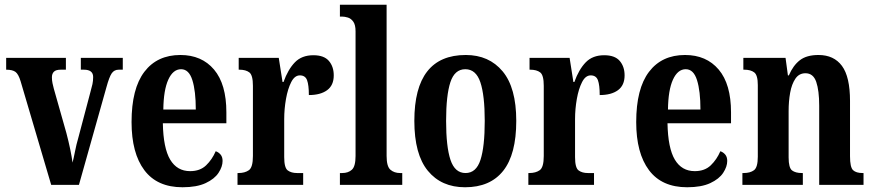

<svg xmlns="http://www.w3.org/2000/svg" viewBox="-20 -780 3684 810"><path d="M67 -437Q58 -467 45.5 -476.5Q33 -486 6 -486V-536H258V-486H236Q216 -486 207.5 -477.5Q199 -469 199 -454Q199 -441 201.5 -429Q204 -417 207 -406L260 -219Q269 -185 276 -151.5Q283 -118 286 -94Q291 -113 296.5 -141.5Q302 -170 311 -201L361 -390Q367 -411 370 -425Q373 -439 373 -455Q373 -486 334 -486H321V-536H498V-486H481Q462 -486 451.5 -471Q441 -456 429 -412L313 0H196Z M750 10Q643 10 589 -62Q535 -134 535 -265Q535 -406 589 -477Q643 -548 741 -548Q831 -548 883 -486.5Q935 -425 935 -306V-260H667Q669 -155 698 -106.5Q727 -58 782 -58Q824 -58 849.5 -82.5Q875 -107 890 -142Q902 -138 910.5 -128Q919 -118 919 -101Q919 -77 902 -51Q885 -25 847.5 -7.5Q810 10 750 10ZM806 -318Q806 -396 791.5 -442Q777 -488 744 -488Q710 -488 690 -444Q670 -400 669 -318Z M982 0V-50H986Q1013 -50 1030 -62Q1047 -74 1047 -122V-418Q1047 -463 1032 -474.5Q1017 -486 990 -486H987V-536H1156L1172 -434H1176Q1195 -487 1224 -517Q1253 -547 1302 -547Q1347 -547 1367.5 -523Q1388 -499 1388 -462Q1388 -420 1360 -399.5Q1332 -379 1283 -379Q1283 -421 1275.5 -441.5Q1268 -462 1245 -462Q1223 -462 1208.5 -433.5Q1194 -405 1186.5 -362.5Q1179 -320 1179 -277V-117Q1179 -72 1194 -61Q1209 -50 1233 -50H1259V0Z M1414 0V-50H1424Q1449 -50 1464.5 -64Q1480 -78 1480 -122V-648Q1480 -675 1470.5 -688.5Q1461 -702 1447.5 -706Q1434 -710 1424 -710H1414V-760H1611V-122Q1611 -78 1627 -64Q1643 -50 1668 -50H1677V0Z M1942 10Q1842 10 1785 -59.5Q1728 -129 1728 -270Q1728 -548 1945 -548Q2043 -548 2100.5 -479Q2158 -410 2158 -270Q2158 -129 2103 -59.5Q2048 10 1942 10ZM1944 -50Q1989 -50 2007 -105.5Q2025 -161 2025 -270Q2025 -378 2006.5 -433Q1988 -488 1943 -488Q1898 -488 1880 -433Q1862 -378 1862 -270Q1862 -161 1880.5 -105.5Q1899 -50 1944 -50Z M2209 0V-50H2213Q2240 -50 2257 -62Q2274 -74 2274 -122V-418Q2274 -463 2259 -474.5Q2244 -486 2217 -486H2214V-536H2383L2399 -434H2403Q2422 -487 2451 -517Q2480 -547 2529 -547Q2574 -547 2594.5 -523Q2615 -499 2615 -462Q2615 -420 2587 -399.5Q2559 -379 2510 -379Q2510 -421 2502.5 -441.5Q2495 -462 2472 -462Q2450 -462 2435.5 -433.5Q2421 -405 2413.5 -362.5Q2406 -320 2406 -277V-117Q2406 -72 2421 -61Q2436 -50 2460 -50H2486V0Z M2879 10Q2772 10 2718 -62Q2664 -134 2664 -265Q2664 -406 2718 -477Q2772 -548 2870 -548Q2960 -548 3012 -486.5Q3064 -425 3064 -306V-260H2796Q2798 -155 2827 -106.5Q2856 -58 2911 -58Q2953 -58 2978.5 -82.5Q3004 -107 3019 -142Q3031 -138 3039.5 -128Q3048 -118 3048 -101Q3048 -77 3031 -51Q3014 -25 2976.5 -7.5Q2939 10 2879 10ZM2935 -318Q2935 -396 2920.5 -442Q2906 -488 2873 -488Q2839 -488 2819 -444Q2799 -400 2798 -318Z M3112 0V-50H3117Q3145 -50 3161 -62Q3177 -74 3177 -119V-421Q3177 -463 3162 -474.5Q3147 -486 3120 -486H3116V-536H3294L3304 -462H3308Q3326 -504 3354.5 -526Q3383 -548 3433 -548Q3498 -548 3532 -502Q3566 -456 3566 -354V-121Q3566 -74 3579 -62Q3592 -50 3619 -50H3623V0H3436V-334Q3436 -398 3423.5 -434.5Q3411 -471 3378 -471Q3351 -471 3335.5 -448Q3320 -425 3313.5 -389Q3307 -353 3307 -312V-116Q3307 -72 3321.5 -61Q3336 -50 3363 -50H3367V0Z"/></svg>

Font: Noto Serif ExtraCondensed
Style: Bold
Weight: 700
Width: 2
Designer: Monotype Design Team
Foundry: Monotype Imaging Inc.
Version: Version 2.014; ttfautohint (v1.8.4.7-5d5b)